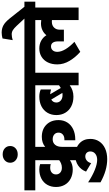

<svg xmlns="http://www.w3.org/2000/svg" viewBox="467 -1437 1302 2296"><g transform="rotate(-90 1118.0 -289.0)"><path d="M870 -518H510V-400Q558 -440 630 -440Q720 -440 775 -385Q830 -330 830 -240Q830 -181 801.5 -135.5Q773 -90 720.5 -65Q668 -40 600 -40H589V-170H600Q636 -170 658 -189.5Q680 -209 680 -240Q680 -272 658 -291Q636 -310 600 -310Q559 -310 534.5 -281Q510 -252 510 -200V0H350V-103Q301 -70 240 -70Q178 -70 130 -95Q82 -120 56 -165.5Q30 -211 30 -270Q30 -329 56 -374.5Q82 -420 130 -445Q178 -470 240 -470Q277 -470 303 -460V-334Q282 -340 260 -340Q224 -340 202 -321Q180 -302 180 -270Q180 -239 202 -219.5Q224 -200 260 -200Q287 -200 310.5 -209.5Q334 -219 350 -232V-518H-10V-648H870Z M605 140Q605 200 575 246Q545 292 490 317Q435 342 363 342Q229 342 86 262V114Q165 166 235 194Q305 222 355 222Q399 222 427 199.5Q455 177 455 140Q455 113 438.5 96.5Q422 80 395 80Q368 80 346 98Q324 116 315 150L214 89Q236 30 286 -5Q336 -40 409 -40Q497 -40 551 9.5Q605 59 605 140Z M320 -818Q320 -857 348 -882.5Q376 -908 420 -908Q464 -908 492 -883Q520 -858 520 -818Q520 -779 492 -753.5Q464 -728 420 -728Q377 -728 348.5 -753.5Q320 -779 320 -818Z M1466 -518H1396V0H1246V-106Q1187 -62 1111 -62Q1045 -62 995 -87.5Q945 -113 917.5 -159.5Q890 -206 890 -266Q890 -326 917.5 -372.5Q945 -419 995 -444.5Q1045 -470 1111 -470Q1157 -470 1196 -453V-329Q1167 -339 1139 -340L1214 -213Q1232 -223 1246 -234V-518H850V-648H1466ZM1130 -192Q1139 -192 1155 -194L1076 -327Q1040 -307 1040 -266Q1040 -233 1065 -212.5Q1090 -192 1130 -192Z M2246 -518H2176V0H2026V-319L2006 -320Q1963 -320 1937 -294Q1911 -268 1911 -226V-176H1771V-246Q1771 -287 1755.5 -308.5Q1740 -330 1711 -330Q1682 -330 1664 -309.5Q1646 -289 1646 -255Q1646 -209 1678 -156Q1710 -103 1766 -50L1646 20Q1581 -37 1538.5 -108Q1496 -179 1496 -255Q1496 -319 1519.5 -367.5Q1543 -416 1586.5 -443Q1630 -470 1686 -470Q1737 -470 1778 -448Q1819 -426 1845 -385Q1869 -416 1905.5 -433Q1942 -450 1986 -450Q2007 -450 2026 -447V-518H1446V-648H2246Z M2053 -638 1957 -741Q1928 -772 1905.5 -786Q1883 -800 1856 -800Q1824 -800 1786 -788L1806 -910Q1844 -920 1877 -920Q1924 -920 1962.5 -899.5Q2001 -879 2046 -823L2193 -638Z"/></g></svg>

Font: Madhuban Bold
Style: Regular
Weight: 700
Designer: jaikishan Patel
Foundry: MagicType
Version: Version 1.000